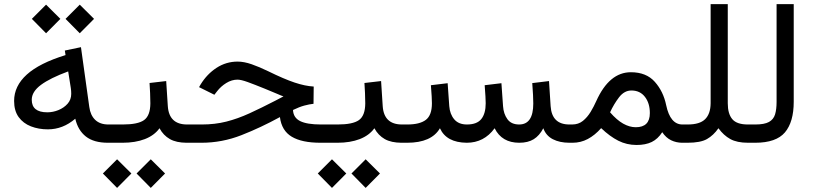

<svg xmlns="http://www.w3.org/2000/svg" viewBox="-20 -687 3912 924"><path d="M295.4 -596.2 363.8 -664.6 432.6 -596.2 363.8 -526.9ZM133.3 -596.2 201.7 -664.6 270.5 -596.2 201.7 -526.9ZM47.9 -201.2Q47.9 -272.9 108.9 -328.1Q169.9 -383.3 295.4 -421.9L292 -443.8L369.6 -460L409.7 -172.4Q415 -132.3 438.2 -110.1Q461.4 -87.9 501.5 -87.9H516.6V0H499.5Q431.6 0 393.3 -30Q355 -60.1 342.3 -115.7Q282.7 -64.5 210.4 -64.5Q166 -64.5 128.9 -78.9Q91.8 -93.3 69.8 -123.5Q47.9 -153.8 47.9 -201.2ZM308.1 -343.3Q221.7 -311.5 177.2 -278.6Q132.8 -245.6 132.8 -207Q132.8 -146.5 207.5 -146.5Q234.9 -146.5 261.2 -157.2Q287.6 -168 305.2 -187.7Q322.8 -207.5 322.8 -235.4Q322.8 -250 320.8 -263.2Z M891.1 0H879.4Q828.6 0 797.4 -17.8Q766.1 -35.6 747.6 -69.8Q722.7 -35.2 677 -17.6Q631.3 0 569.8 0H497.1V-87.9H570.8Q643.6 -87.9 673.3 -109.1Q703.1 -130.4 703.6 -189Q703.6 -212.9 702.4 -238.8Q701.2 -264.6 699.7 -287.6L779.8 -296.9L787.6 -176.3Q793.5 -87.9 880.4 -87.9H891.1ZM637.2 147.9 705.6 79.6 774.4 147.9 705.6 217.3ZM475.1 147.9 543.5 79.6 612.3 147.9 543.5 217.3Z M1488.8 -187.5Q1469.2 -185.5 1444.8 -179Q1420.4 -172.4 1390.1 -157.7Q1391.6 -120.6 1424.6 -104.2Q1457.5 -87.9 1524.4 -87.9H1550.8V0H1522.5Q1432.6 0 1384 -29.1Q1335.4 -58.1 1327.1 -123.5Q1235.4 -73.2 1142.1 -36.6Q1048.8 0 949.7 0H871.6V-87.9H951.2Q1014.6 -87.9 1069.3 -101.8Q1124 -115.7 1180.7 -141.6Q1237.3 -167.5 1306.2 -203.1L1344.2 -223.1Q1333.5 -226.6 1316.9 -234.1Q1300.3 -241.7 1253.9 -260.3Q1204.6 -280.3 1172.4 -292Q1140.1 -303.7 1123 -303.7Q1095.2 -303.7 1069.1 -287.6Q1043 -271.5 1024.9 -248L1011.7 -231L938 -267.6L945.3 -280.3Q976.1 -330.6 1022.2 -360.6Q1068.4 -390.6 1123.5 -390.6Q1154.3 -390.6 1191.4 -377.7Q1228.5 -364.7 1271.5 -343.8Q1347.2 -306.6 1397.5 -289.8Q1447.8 -272.9 1489.7 -270.5Z M1925.3 0H1913.6Q1862.8 0 1831.5 -17.8Q1800.3 -35.6 1781.7 -69.8Q1756.8 -35.2 1711.2 -17.6Q1665.5 0 1604 0H1531.2V-87.9H1605Q1677.7 -87.9 1707.5 -109.1Q1737.3 -130.4 1737.8 -189Q1737.8 -212.9 1736.6 -238.8Q1735.4 -264.6 1733.9 -287.6L1814 -296.9L1821.8 -176.3Q1827.6 -87.9 1914.6 -87.9H1925.3ZM1671.4 147.9 1739.7 79.6 1808.6 147.9 1739.7 217.3ZM1509.3 147.9 1577.6 79.6 1646.5 147.9 1577.6 217.3Z M2478.5 -87.9Q2546.4 -87.9 2546.4 -189Q2546.4 -205.6 2545.2 -230Q2543.9 -254.4 2541.5 -287.1L2622.1 -296.9L2629.9 -176.3Q2635.7 -87.9 2720.2 -87.9H2734.9V0H2721.2Q2673.3 0 2640.4 -17.1Q2607.4 -34.2 2594.7 -69.8Q2576.2 -34.2 2548.6 -17.1Q2521 0 2479 0Q2395 0 2360.4 -69.8Q2309.6 0 2226.1 0Q2128.4 -1 2097.2 -69.8Q2056.6 0 1939.5 0H1905.8V-87.9H1940.4Q2000 -87.9 2029.3 -110.1Q2058.6 -132.3 2058.6 -189.9Q2058.6 -202.6 2057.4 -224.1Q2056.2 -245.6 2053.7 -276.9L2134.3 -286.6L2142.1 -176.3Q2145 -137.7 2166 -112.8Q2187 -87.9 2227.1 -87.9Q2275.4 -87.9 2296.4 -114.3Q2317.4 -140.6 2317.4 -189.9Q2317.4 -201.7 2316.2 -223.4Q2314.9 -245.1 2312.5 -276.9L2393.1 -286.6L2400.9 -176.3Q2403.3 -139.2 2421.9 -113.5Q2440.4 -87.9 2478.5 -87.9Z M2873 -70.3Q2842.8 -36.1 2808.8 -18.1Q2774.9 0 2735.8 0H2715.3V-87.9H2733.4Q2763.7 -87.9 2785.2 -105.2Q2806.6 -122.6 2822.3 -148.4Q2837.9 -174.3 2849.6 -200.7Q2912.1 -339.4 3016.1 -339.4Q3090.3 -339.4 3131.3 -293.2Q3172.4 -247.1 3186 -180.7Q3205.6 -87.9 3264.2 -87.9H3277.3V0H3263.7Q3234.4 0 3209.7 -12Q3185.1 -23.9 3167 -50.8Q3146 -18.1 3116.5 -3.7Q3086.9 10.7 3043.5 10.7Q2996.1 10.7 2955.6 -9.8Q2915 -30.3 2873 -70.3ZM2916 -146.5Q2948.2 -109.4 2979 -92Q3009.8 -74.7 3039.6 -74.7Q3107.4 -74.7 3107.4 -142.6Q3107.4 -190.4 3083.7 -220.9Q3060.1 -251.5 3018.6 -251.5Q2984.4 -251.5 2959.2 -218.8Q2934.1 -186 2916 -146.5Z M3437.5 -69.8Q3413.6 -35.6 3382.3 -17.8Q3351.1 0 3288.6 0H3257.8V-87.9H3289.6Q3347.7 -87.9 3373.5 -113.5Q3399.4 -139.2 3399.9 -189.9V-667H3482.4V-189.9Q3482.4 -139.2 3504.2 -113.5Q3525.9 -87.9 3579.1 -87.9H3594.7V0H3580.1Q3526.9 0 3494.6 -17.8Q3462.4 -35.6 3437.5 -69.8Z M3575.2 0V-87.9H3614.7Q3658.7 -87.9 3680.7 -100.1Q3702.6 -112.3 3710 -136.5Q3717.3 -160.6 3717.3 -196.8V-667H3799.8V-197.3Q3799.8 -100.1 3757.6 -50Q3715.3 0 3614.3 0Z"/></svg>

Font: Vazir UI
Style: Regular-UI
Weight: 400
Designer: Saber Rastikerdar
Foundry: Saber Rastikerdar
Version: Version 30.1.0